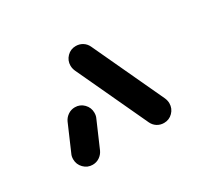

<svg xmlns="http://www.w3.org/2000/svg" viewBox="-65 -601 411 392"><g transform="rotate(-30 140.5 -405.5)"><path d="M56.3 -291.5Q44.1 -291.5 35.6 -300.2Q27 -308.9 27 -321.1Q27 -328.1 29.6 -333.3L55.9 -394.1Q59.6 -401.9 66.9 -406.7Q74.1 -411.5 83 -411.5Q95.2 -411.5 103.7 -402.8Q112.2 -394.1 112.2 -381.9Q112.2 -374.8 109.6 -369.6L83.3 -308.9Q79.6 -301.1 72.4 -296.3Q65.2 -291.5 56.3 -291.5ZM254.4 -322.2Q254.4 -310 245.9 -301.3Q237.4 -292.6 225.2 -292.6Q216.3 -292.6 209.3 -297Q202.2 -301.5 198.5 -309.3L120.7 -476.3Q117.8 -483 117.8 -489.3Q117.8 -501.5 126.3 -510.2Q134.8 -518.9 147 -518.9Q155.9 -518.9 163 -514.4Q170 -510 173.7 -502.2L251.5 -335.2Q254.4 -328.5 254.4 -322.2Z"/></g></svg>

Font: 26F Galaxy Sans Medium
Style: Regular
Weight: 500
Designer: C₂₉H₂₅N₃O₅
Version: Version 1.100